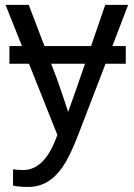

<svg xmlns="http://www.w3.org/2000/svg" viewBox="-20 -548 540 776"><path d="M434.1 -361.8H488.3V-290.5H406.7L294.9 0Q262.2 84.5 233.9 125.7Q205.6 167 171.1 187.3Q136.7 207.5 93.3 207.5Q57.1 207.5 32.7 202.1V136.2Q51.3 139.2 73.7 139.2Q155.8 139.2 203.6 18.6L211.9 -2.4L97.2 -290.5H18.1V-361.8H68.8L2.4 -528.3H96.2L159.7 -361.8H348.1L405.3 -528.3H498ZM255.4 -95.7 289.6 -191.9 323.7 -290.5H186.5L207.5 -236.3Q210 -229.5 213.4 -220Q216.8 -210.4 235.4 -156.2Q253.9 -102.1 255.4 -95.7Z"/></svg>

Font: Arial
Style: Regular
Weight: 400
Designer: Steve Matteson
Foundry: Ascender Corporation
Version: Version 2.00.3